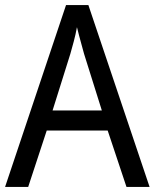

<svg xmlns="http://www.w3.org/2000/svg" viewBox="-20 -736 610 756"><path d="M478 0 404 -222H164L91 0H0L240 -716H328L569 0ZM311 -524Q308 -535 302.5 -555Q297 -575 291.5 -595.5Q286 -616 283 -629Q278 -601 270.5 -573Q263 -545 257 -524L187 -301H381Z"/></svg>

Font: Noto Sans Sinhala UI SemiCondensed
Style: Regular
Weight: 400
Width: 4
Designer: Jelle Bosma - Monotype Design Team
Foundry: Monotype Imaging Inc.
Version: Version 2.006; ttfautohint (v1.8.4.7-5d5b)